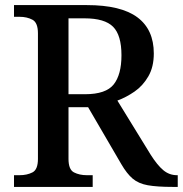

<svg xmlns="http://www.w3.org/2000/svg" viewBox="-20 -734 718 754"><path d="M35 0V-46H57Q86 -46 107.5 -57Q129 -68 129 -110V-603Q129 -645 107.5 -656.5Q86 -668 57 -668H35V-714H321Q455 -714 519.5 -666Q584 -618 584 -524Q584 -471 562.5 -434Q541 -397 508.5 -374.5Q476 -352 441 -339L572 -126Q598 -85 621.5 -65.5Q645 -46 675 -46H678V0H658Q597 0 560.5 -6.5Q524 -13 501 -32.5Q478 -52 456 -90L326 -313H249V-110Q249 -68 270.5 -57Q292 -46 321 -46H344V0ZM314 -364Q396 -364 426.5 -402.5Q457 -441 457 -517Q457 -596 424 -629Q391 -662 312 -662H249V-364Z"/></svg>

Font: Noto Naskh Arabic Medium
Style: Regular
Weight: 500
Designer: Monotype Design Team, David Williams, Mohamad Dakak and Nizar Qandah
Foundry: Monotype Imaging Inc.
Version: Version 2.016